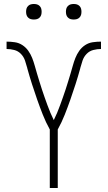

<svg xmlns="http://www.w3.org/2000/svg" viewBox="-20 -944 540 964"><path d="M230 0V-294Q210 -330 195 -368Q180 -406 166.5 -444.5Q153 -483 140.5 -522Q128 -561 117 -601V-602Q112 -621 105.5 -640Q99 -659 85 -673.5Q71 -688 51.5 -693Q32 -698 13 -698V-735Q33 -735 54 -732Q75 -729 92.5 -717.5Q110 -706 122 -689Q134 -672 141.5 -653Q149 -634 154.5 -614Q160 -594 166 -574Q172 -554 178 -534.5Q184 -515 190.5 -495Q197 -475 204 -455.5Q211 -436 218 -416.5Q225 -397 233 -378Q241 -359 250 -341Q259 -359 267 -378Q275 -397 282 -416.5Q289 -436 296 -455.5Q303 -475 309.5 -495Q316 -515 322 -534.5Q328 -554 334 -574Q340 -594 345.5 -614Q351 -634 358.5 -653Q366 -672 378 -689Q390 -706 407.5 -717.5Q425 -729 446 -732Q467 -735 487 -735V-698Q468 -698 448.5 -693Q429 -688 415 -673.5Q401 -659 394.5 -640Q388 -621 383 -602V-601Q372 -561 359.5 -522Q347 -483 333.5 -444.5Q320 -406 305 -368Q290 -330 270 -294V0ZM350 -846Q342 -846 334.5 -848Q327 -850 321 -856Q315 -862 313 -869.5Q311 -877 311 -885Q311 -893 313 -900.5Q315 -908 321 -914Q327 -920 334.5 -922Q342 -924 350 -924Q358 -924 365.5 -922Q373 -920 379 -914Q385 -908 387 -900.5Q389 -893 389 -885Q389 -877 387 -869.5Q385 -862 379 -856Q373 -850 365.5 -848Q358 -846 350 -846ZM150 -846Q142 -846 134.5 -848Q127 -850 121 -856Q115 -862 113 -869.5Q111 -877 111 -885Q111 -893 113 -900.5Q115 -908 121 -914Q127 -920 134.5 -922Q142 -924 150 -924Q158 -924 165.5 -922Q173 -920 179 -914Q185 -908 187 -900.5Q189 -893 189 -885Q189 -877 187 -869.5Q185 -862 179 -856Q173 -850 165.5 -848Q158 -846 150 -846Z"/></svg>

Font: Iosevka Curly Extralight
Style: Regular
Weight: 200
Monospace: yes
Designer: Belleve Invis
Foundry: Belleve Invis
Version: Version 22.1.2; ttfautohint (v1.8.4)